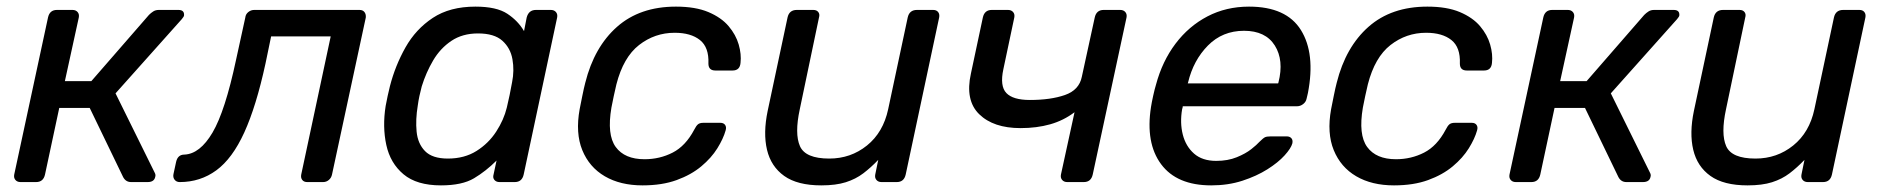

<svg xmlns="http://www.w3.org/2000/svg" viewBox="-20 -550 5687 580"><path d="M42 0Q32 0 26.5 -6.5Q21 -13 23 -23L125 -497Q130 -520 152 -520H199Q209 -520 214.5 -513.5Q220 -507 218 -497L176 -305H256L430 -505Q436 -511 443 -515.5Q450 -520 460 -520H519Q537 -520 536 -504Q536 -500 529 -492L329 -268L447 -29Q451 -22 449 -16Q446 0 426 0H376Q360 0 352 -15L251 -224H159L116 -23Q111 0 89 0Z M523 0Q513 0 507.5 -7Q502 -14 504 -24L512 -61Q517 -83 537 -83Q584 -85 622 -149.5Q660 -214 693 -369L721 -497Q722 -507 730 -513.5Q738 -520 748 -520H1066Q1076 -520 1081 -513.5Q1086 -507 1085 -497L983 -23Q981 -13 973.5 -6.5Q966 0 956 0H908Q898 0 893 -6.5Q888 -13 890 -23L979 -440H799L782 -358Q754 -229 718 -150Q682 -71 633.5 -35.5Q585 0 523 0Z M1312 10Q1239 10 1199 -23.5Q1159 -57 1147 -112Q1135 -167 1145 -230Q1148 -246 1151 -260Q1154 -274 1158 -290Q1174 -352 1205 -407Q1236 -462 1287.5 -496Q1339 -530 1416 -530Q1480 -530 1512.5 -508.5Q1545 -487 1563 -456L1571 -497Q1577 -520 1599 -520H1644Q1654 -520 1659.5 -513.5Q1665 -507 1663 -497L1562 -23Q1557 0 1535 0H1489Q1479 0 1473.5 -6.5Q1468 -13 1471 -23L1480 -65Q1448 -33 1412 -11.5Q1376 10 1312 10ZM1333 -71Q1383 -71 1419.5 -94Q1456 -117 1479 -152.5Q1502 -188 1511 -225Q1515 -241 1519.5 -263Q1524 -285 1527 -302Q1534 -337 1528 -371Q1522 -405 1497.5 -427Q1473 -449 1424 -449Q1377 -449 1343.5 -426.5Q1310 -404 1288.5 -367.5Q1267 -331 1254 -289Q1250 -274 1247 -260Q1244 -246 1242 -231Q1235 -189 1238.5 -152.5Q1242 -116 1264 -93.5Q1286 -71 1333 -71Z M1921 10Q1854 10 1807 -17.5Q1760 -45 1739 -96.5Q1718 -148 1731 -220Q1734 -235 1739 -260Q1744 -285 1748 -300Q1775 -408 1844 -469Q1913 -530 2022 -530Q2081 -530 2120 -513.5Q2159 -497 2181 -471Q2203 -445 2211.5 -415.5Q2220 -386 2217 -360Q2215 -337 2193 -337H2141Q2120 -337 2120 -358Q2122 -407 2094.5 -429Q2067 -451 2018 -451Q1958 -451 1910.5 -414Q1863 -377 1842 -295Q1838 -279 1834 -259.5Q1830 -240 1827 -225Q1813 -143 1840 -106Q1867 -69 1927 -69Q1973 -69 2012 -89Q2051 -109 2077 -158Q2083 -170 2088.5 -174.5Q2094 -179 2105 -179H2156Q2166 -179 2170.5 -172.5Q2175 -166 2172 -156Q2165 -131 2147 -102Q2129 -73 2098.5 -47.5Q2068 -22 2024 -6Q1980 10 1921 10Z M2461 10Q2389 10 2349 -18.5Q2309 -47 2297 -97.5Q2285 -148 2299 -215L2359 -497Q2364 -520 2387 -520H2437Q2447 -520 2452 -513.5Q2457 -507 2454 -497L2396 -220Q2380 -146 2396.5 -108.5Q2413 -71 2485 -71Q2550 -71 2599 -110.5Q2648 -150 2663 -220L2722 -497Q2727 -520 2750 -520H2799Q2809 -520 2814 -513.5Q2819 -507 2817 -497L2716 -23Q2711 0 2689 0H2643Q2633 0 2627.5 -6.5Q2622 -13 2624 -23L2633 -67Q2611 -44 2588 -26.5Q2565 -9 2535 0.5Q2505 10 2461 10Z M3204 0Q3194 0 3188.5 -6.5Q3183 -13 3185 -23L3226 -211Q3193 -186 3152.5 -174.5Q3112 -163 3063 -163Q2981 -163 2938 -205Q2895 -247 2913 -328L2949 -497Q2954 -520 2976 -520H3025Q3035 -520 3040.5 -513.5Q3046 -507 3044 -497L3011 -341Q3000 -290 3020 -269Q3040 -248 3091 -248Q3154 -248 3197 -263Q3240 -278 3248 -318L3287 -497Q3292 -520 3314 -520H3364Q3374 -520 3379.5 -513.5Q3385 -507 3383 -497L3281 -23Q3276 0 3254 0Z M3639 10Q3535 10 3487.5 -54Q3440 -118 3457 -227Q3459 -240 3463.5 -260.5Q3468 -281 3472 -294Q3491 -365 3531 -418Q3571 -471 3627.5 -500.5Q3684 -530 3753 -530Q3866 -530 3910 -459Q3954 -388 3931 -269L3927 -252Q3925 -242 3916.5 -235.5Q3908 -229 3898 -229H3553Q3553 -226 3551 -220Q3544 -179 3553 -143.5Q3562 -108 3587 -86Q3612 -64 3654 -64Q3689 -64 3716 -75Q3743 -86 3760 -99.5Q3777 -113 3784 -121Q3796 -133 3801.5 -135.5Q3807 -138 3819 -138H3867Q3876 -138 3881 -132.5Q3886 -127 3884 -117Q3880 -102 3860.5 -80.5Q3841 -59 3808.5 -38.5Q3776 -18 3733 -4Q3690 10 3639 10ZM3568 -298H3841L3842 -301Q3859 -368 3831 -412.5Q3803 -457 3738 -457Q3673 -457 3629 -412.5Q3585 -368 3569 -301Z M4191 10Q4124 10 4077 -17.5Q4030 -45 4009 -96.5Q3988 -148 4001 -220Q4004 -235 4009 -260Q4014 -285 4018 -300Q4045 -408 4114 -469Q4183 -530 4292 -530Q4351 -530 4390 -513.5Q4429 -497 4451 -471Q4473 -445 4481.5 -415.5Q4490 -386 4487 -360Q4485 -337 4463 -337H4411Q4390 -337 4390 -358Q4392 -407 4364.5 -429Q4337 -451 4288 -451Q4228 -451 4180.5 -414Q4133 -377 4112 -295Q4108 -279 4104 -259.5Q4100 -240 4097 -225Q4083 -143 4110 -106Q4137 -69 4197 -69Q4243 -69 4282 -89Q4321 -109 4347 -158Q4353 -170 4358.5 -174.5Q4364 -179 4375 -179H4426Q4436 -179 4440.5 -172.5Q4445 -166 4442 -156Q4435 -131 4417 -102Q4399 -73 4368.5 -47.5Q4338 -22 4294 -6Q4250 10 4191 10Z M4559 0Q4549 0 4543.5 -6.5Q4538 -13 4540 -23L4642 -497Q4647 -520 4669 -520H4716Q4726 -520 4731.5 -513.5Q4737 -507 4735 -497L4693 -305H4773L4947 -505Q4953 -511 4960 -515.5Q4967 -520 4977 -520H5036Q5054 -520 5053 -504Q5053 -500 5046 -492L4846 -268L4964 -29Q4968 -22 4966 -16Q4963 0 4943 0H4893Q4877 0 4869 -15L4768 -224H4676L4633 -23Q4628 0 4606 0Z M5259 10Q5187 10 5147 -18.5Q5107 -47 5095 -97.5Q5083 -148 5097 -215L5157 -497Q5162 -520 5185 -520H5235Q5245 -520 5250 -513.5Q5255 -507 5252 -497L5194 -220Q5178 -146 5194.5 -108.5Q5211 -71 5283 -71Q5348 -71 5397 -110.5Q5446 -150 5461 -220L5520 -497Q5525 -520 5548 -520H5597Q5607 -520 5612 -513.5Q5617 -507 5615 -497L5514 -23Q5509 0 5487 0H5441Q5431 0 5425.5 -6.5Q5420 -13 5422 -23L5431 -67Q5409 -44 5386 -26.5Q5363 -9 5333 0.5Q5303 10 5259 10Z"/></svg>

Font: Lubike
Style: Italic
Weight: 400
Italic angle: -12°
Foundry: Honoka55
Version: Version 1.000;July 22, 2022;FontCreator 14.0.0.2862 64-bit